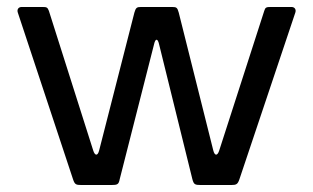

<svg xmlns="http://www.w3.org/2000/svg" viewBox="-20 -530 897 550"><path d="M31 -494 189 -17C194 -2 197 0 213 0H299C317 0 320 -2 323 -17L421 -402C425 -421 432 -421 436 -402L531 -17C535 -2 538 0 555 0H642C657 0 661 -2 666 -17L826 -494C829 -503 824 -510 815 -510H756C743 -510 740 -509 737 -499L608 -99C603 -83 595 -83 591 -99L492 -494C488 -508 486 -510 473 -510H384C372 -510 369 -508 365 -494L264 -99C260 -83 252 -83 247 -99L120 -499C116 -509 114 -510 101 -510H42C33 -510 28 -503 31 -494Z"/></svg>

Font: Aldone Medium
Style: Regular
Weight: 500
Designer: Pietro Gregorini
Version: Version 1.500;FEAKit 1.0